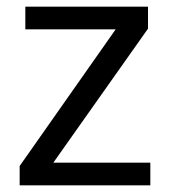

<svg xmlns="http://www.w3.org/2000/svg" viewBox="-20 -556 510 576"><path d="M431 0V-68H140L424 -470V-536H56V-468H327L39 -58V0Z"/></svg>

Font: Noto Sans Newa
Style: Regular
Weight: 400
Designer: Monotype Design Team
Foundry: Monotype Imaging Inc.
Version: Version 2.007